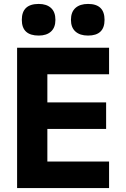

<svg xmlns="http://www.w3.org/2000/svg" viewBox="-20 -957 640 977"><path d="M67 0V-714H535V-579H221V-436H520V-301H221V-135H535V0ZM428 -776Q387 -776 364 -796.5Q341 -817 341 -856Q341 -896 364 -916.5Q387 -937 428 -937Q512 -937 512 -856Q512 -776 428 -776ZM177 -776Q91 -776 91 -856Q91 -937 177 -937Q217 -937 239.5 -916.5Q262 -896 262 -856Q262 -817 239.5 -796.5Q217 -776 177 -776Z"/></svg>

Font: Noto Sans Mono ExtraBold
Style: Regular
Weight: 800
Designer: Monotype Design Team
Foundry: Monotype Imaging Inc.
Version: Version 2.014